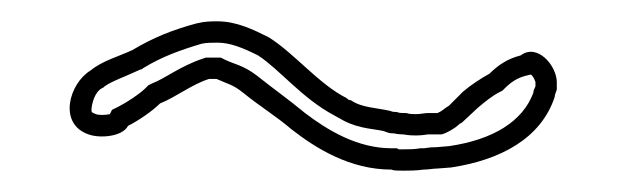

<svg xmlns="http://www.w3.org/2000/svg" viewBox="-20 -368 588 180"><path d="M63 -242C74 -238 95 -240 100 -250C110 -255 123 -264 130 -271C145 -277 160 -289 176 -294H183C194 -289 198 -289 208 -281C224 -268 239 -259 253 -247C276 -229 308 -209 347 -209C349 -208 353 -208 358 -208C363 -208 370 -208 377 -209C382 -209 386 -210 390 -210L403 -211C449 -218 487 -238 500 -277C500 -279 501 -281 502 -284V-291C502 -306 484 -328 468 -316C456 -313 447 -307 439 -299C430 -294 421 -288 414 -282L401 -269C396 -266 395 -264 390 -262H381C378 -262 374 -261 370 -261C367 -261 364 -261 361 -262C357 -262 354 -262 352 -263C350 -263 348 -263 346 -264C333 -267 319 -267 309 -274C307 -274 306 -275 305 -276C279 -289 256 -318 232 -333C218 -340 202 -348 184 -348C178 -348 172 -348 164 -346C142 -340 124 -333 104 -321C91 -315 76 -311 65 -302C45 -290 34 -252 63 -242ZM66 -263C65 -265 67 -280 75 -285L77 -286L78 -287C85 -292 97 -296 112 -303H113L114 -304C132 -315 149 -321 169 -327C174 -328 178 -328 184 -328C196 -328 208 -323 222 -316C242 -303 263 -276 293 -260L302 -255C317 -247 333 -247 340 -245C345 -243 346 -243 349 -243C353 -242 358 -242 358 -242C364 -241 367 -241 370 -241C376 -241 381 -242 381 -242H394L397 -243C406 -247 410 -251 411 -252L413 -253L428 -267C434 -272 441 -278 449 -282L451 -283L453 -285C459 -291 465 -295 473 -297L477 -298H478C481 -295 482 -291 482 -291V-287C481 -285 480 -283 480 -281C470 -254 442 -237 401 -231L389 -230C381 -230 380 -229 377 -229H376H374C369 -228 363 -228 358 -228H354L352 -229H347C315 -229 287 -246 266 -262C249 -276 236 -285 221 -297C208 -307 199 -308 191 -312L187 -314H173L170 -313C149 -306 134 -294 123 -290L119 -288L116 -285C111 -280 99 -272 91 -268L85 -265L83 -261C79 -260 72 -260 70 -261C67 -262 66 -263 66 -263Z"/></svg>

Font: Scribbler
Style: Clr
Weight: 400
Designer: Mew Too
Foundry: Cannot Into Space Fonts
Version: Version 1.001